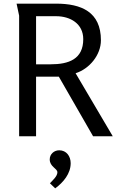

<svg xmlns="http://www.w3.org/2000/svg" viewBox="-20 -748 639 1054"><path d="M71 -728 85 -662V0H178V-327H303L491 0H599L395 -346C471 -370 534 -446 534 -527C534 -683 426 -728 288 -728ZM178 -659H288C366 -659 437 -618 437 -533C437 -423 357 -395 258 -395H178ZM305 77C277 77 253 98 253 127C253 168 295 176 295 198C295 220 268 243 254 258L283 286C328 253 368 205 368 148C368 110 345 77 305 77Z"/></svg>

Font: Rosario
Style: Regular
Weight: 400
Designer: Hector Gatti
Foundry: Omnibus Type
Version: Version 1.100